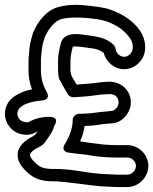

<svg xmlns="http://www.w3.org/2000/svg" viewBox="-21 -711 618 774"><path d="M480 -482C461 -482 447 -498 445 -514C444 -519 441 -526 438 -529C405 -562 366 -564 309 -572C267 -578 233 -570 224 -536C219 -515 213 -491 213 -466V-428C213 -420 214 -411 216 -398C217 -391 222 -386 225 -380C233 -363 242 -350 252 -332C257 -323 268 -318 277 -319C286 -320 301 -321 321 -322C352 -324 381 -331 408 -331H411C440 -335 455 -322 457 -301C459 -284 443 -265 430 -264C417 -263 407 -261 402 -261C380 -260 351 -254 323 -253L296 -252C282 -251 272 -239 272 -227C272 -199 263 -168 242 -133C242 -133 217 -100 260 -95C282 -92 306 -90 328 -87L359 -82C387 -78 420 -76 450 -76H492C510 -76 527 -61 527 -42C527 -24 510 -7 493 -7H449L387 -10C372 -11 343 -14 301 -21C258 -28 225 -30 199 -30C149 -29 136 -39 114 -62C102 -75 100 -82 100 -86C100 -89 103 -102 134 -117C145 -122 154 -129 160 -137C174 -158 191 -177 198 -204C198 -204 224 -240 177 -240C147 -240 119 -233 95 -219C93 -218 87 -217 75 -220C65 -223 59 -227 54 -235C42 -256 53 -275 70 -285C88 -296 114 -303 147 -306C147 -306 187 -306 166 -343C151 -369 144 -397 144 -428V-465C144 -473 144 -480 145 -486C147 -502 148 -521 152 -536L160 -562C174 -593 198 -626 226 -634C278 -648 376 -636 408 -625C453 -609 483 -586 503 -557C511 -545 514 -535 514 -524V-517C514 -499 497 -482 480 -482ZM577 -42C577 -88 538 -126 492 -126H450C423 -126 392 -128 367 -132L335 -136C324 -138 314 -140 302 -141C311 -161 317 -181 320 -203C340 -204 359 -205 376 -208C406 -213 404 -211 434 -214C475 -218 511 -262 506 -307C501 -354 460 -387 406 -381C395 -381 382 -379 367 -377C347 -374 312 -372 288 -370C279 -387 263 -404 263 -428V-465C263 -484 268 -506 272 -521C272 -521 272 -522 273 -523C287 -526 334 -518 343 -517C368 -515 384 -508 397 -498C406 -463 438 -432 480 -432C525 -432 564 -472 564 -517V-524C564 -545 557 -566 545 -585C518 -625 476 -654 424 -672C399 -681 366 -685 317 -690C284 -693 247 -692 212 -682C166 -669 132 -625 113 -581C113 -580 112 -579 112 -578L104 -550C101 -539 99 -528 98 -517C97 -498 94 -484 94 -465V-428C94 -401 98 -377 108 -351C61 -341 14 -319 2 -275C-12 -224 23 -181 61 -171C81 -166 102 -166 120 -176C124 -178 126 -180 131 -182C124 -173 123 -168 111 -161C79 -145 50 -121 50 -86C50 -64 62 -44 78 -27C108 4 136 21 199 20C234 20 354 38 385 40L447 43H448H493C538 43 577 3 577 -42Z"/></svg>

Font: AppleStorm
Style: XbdOut
Weight: 800
Foundry: Cannot Into Space Fonts
Version: Version 1.01